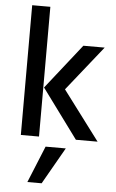

<svg xmlns="http://www.w3.org/2000/svg" viewBox="-62 -742 624 1032"><g transform="rotate(5 250.0 -225.5)"><path d="M167 0H69V-700H167ZM284 -265 483 0H366L171 -265L362 -507H477ZM203 249H126L207 51H316Z"/></g></svg>

Font: Hind Siliguri Medium
Style: Regular
Weight: 500
Designer: Jyotish Sonowal
Foundry: Indian Type Foundry
Version: Version 1.001;PS 1.0;hotconv 1.0.86;makeotf.lib2.5.63406; tt